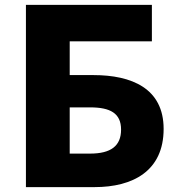

<svg xmlns="http://www.w3.org/2000/svg" viewBox="-20 -765 730 785"><path d="M86 0H367C522 0 649 -65 649 -238C649 -404 518 -458 362 -458H265V-596H601V-745H86ZM265 -137V-326H348C431 -326 475 -302 475 -235C475 -168 433 -137 348 -137Z"/></svg>

Font: Noto Sans CJK HK Black
Style: Regular
Weight: 900
Designer: Ryoko NISHIZUKA 西塚涼子 (kana, bopomofo & ideographs); Paul D. Hunt (Latin, Greek & Cyrillic); Sandoll Communications 산돌커뮤니
Foundry: Adobe
Version: Version 2.004;hotconv 1.0.118;makeotfexe 2.5.65603